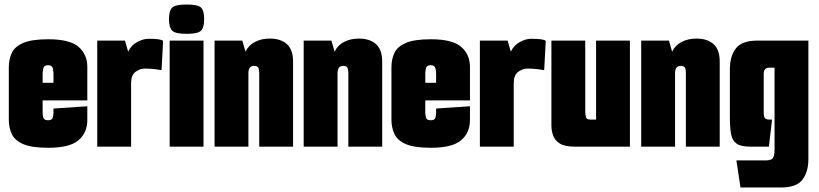

<svg xmlns="http://www.w3.org/2000/svg" viewBox="-20 -650 3628 851"><path d="M194 5Q121 5 83.5 -11Q46 -27 32.5 -55.5Q19 -84 19 -120V-351Q19 -388 32.5 -416Q46 -444 83.5 -460Q121 -476 194 -476Q289 -476 328 -442.5Q367 -409 367 -353V-205H169V-150Q169 -141 172 -129Q175 -117 193 -117Q211 -117 214 -129Q217 -141 217 -150V-169L367 -179V-118Q367 -62 328 -28.5Q289 5 194 5ZM169 -325V-283H217V-325Q217 -333 214 -347Q211 -361 193 -361Q175 -361 172 -347Q169 -333 169 -325Z M411 0V-470H534L548 -421Q562 -450 588.5 -464Q615 -478 637 -478Q666 -478 681 -476Q696 -474 703 -469L696 -339Q686 -341 666.5 -343.5Q647 -346 623 -346Q600 -346 580.5 -331.5Q561 -317 561 -281V0Z M807 -500Q758 -500 743.5 -514Q729 -528 729 -565Q729 -603 743.5 -616.5Q758 -630 807 -630Q857 -630 871 -616.5Q885 -603 885 -565Q885 -528 871 -514Q857 -500 807 -500ZM732 0V-470H882V0Z M931 -470H1054L1068 -421Q1082 -450 1110.5 -464.5Q1139 -479 1176 -479Q1224 -479 1251.5 -454.5Q1279 -430 1279 -377V0H1129V-326Q1129 -343 1124.5 -350.5Q1120 -358 1106 -358Q1081 -358 1081 -326V0H931Z M1326 -470H1449L1463 -421Q1477 -450 1505.5 -464.5Q1534 -479 1571 -479Q1619 -479 1646.5 -454.5Q1674 -430 1674 -377V0H1524V-326Q1524 -343 1519.5 -350.5Q1515 -358 1501 -358Q1476 -358 1476 -326V0H1326Z M1890 5Q1817 5 1779.5 -11Q1742 -27 1728.5 -55.5Q1715 -84 1715 -120V-351Q1715 -388 1728.5 -416Q1742 -444 1779.5 -460Q1817 -476 1890 -476Q1985 -476 2024 -442.5Q2063 -409 2063 -353V-205H1865V-150Q1865 -141 1868 -129Q1871 -117 1889 -117Q1907 -117 1910 -129Q1913 -141 1913 -150V-169L2063 -179V-118Q2063 -62 2024 -28.5Q1985 5 1890 5ZM1865 -325V-283H1913V-325Q1913 -333 1910 -347Q1907 -361 1889 -361Q1871 -361 1868 -347Q1865 -333 1865 -325Z M2107 0V-470H2230L2244 -421Q2258 -450 2284.5 -464Q2311 -478 2333 -478Q2362 -478 2377 -476Q2392 -474 2399 -469L2392 -339Q2382 -341 2362.5 -343.5Q2343 -346 2319 -346Q2296 -346 2276.5 -331.5Q2257 -317 2257 -281V0Z M2527 0Q2483 0 2461 -14Q2439 -28 2431.5 -49.5Q2424 -71 2424 -93V-470H2574V-159Q2574 -141 2577 -130.5Q2580 -120 2597 -120H2622V-470H2772V0Z M2822 -470H2945L2959 -421Q2973 -450 3001.5 -464.5Q3030 -479 3067 -479Q3115 -479 3142.5 -454.5Q3170 -430 3170 -377V0H3020V-326Q3020 -343 3015.5 -350.5Q3011 -358 2997 -358Q2972 -358 2972 -326V0H2822Z M3262 181 3244 61H3374Q3397 61 3405 51.5Q3413 42 3413 13V-350H3389Q3365 -350 3365 -322V-155Q3365 -130 3371.5 -125Q3378 -120 3391 -120H3402L3388 0H3305Q3263 0 3244 -14Q3225 -28 3220 -57.5Q3215 -87 3215 -133V-343Q3215 -402 3242 -436Q3269 -470 3336 -470H3563V54Q3563 112 3536.5 146.5Q3510 181 3442 181Z"/></svg>

Font: Smooch Sans Black
Style: Regular
Weight: 900
Designer: Robert E. Leuschke
Foundry: Robert E. Leuschke
Version: Version 1.010; ttfautohint (v1.8.3)